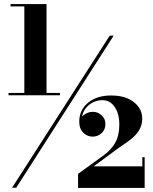

<svg xmlns="http://www.w3.org/2000/svg" viewBox="-20 -826 753 947"><path d="M39.5 100 521 -650H540.5L60 100ZM22 -356V-367.5H275.5V-356ZM365 101V31.5L491.5 -60Q529.5 -87.5 549 -123.2Q568.5 -159 568.5 -211.5Q568.5 -264.5 545.8 -298.2Q523 -332 484.5 -332Q459 -332 435 -319.2Q411 -306.5 396.2 -282.2Q381.5 -258 382.5 -223H371.5Q371.5 -242.5 392.8 -258.5Q414 -274.5 438.5 -274.5Q461.5 -274.5 480.8 -257.5Q500 -240.5 500 -214.5Q500 -186.5 481 -169.2Q462 -152 436.5 -152Q411 -152 391 -171.5Q371 -191 371 -223Q369.5 -281 412.8 -318Q456 -355 528 -355Q599.5 -355 640.5 -322.2Q681.5 -289.5 681.5 -241.5Q681.5 -215 671.5 -194Q661.5 -173 644.8 -156.5Q628 -140 608.5 -126.2Q589 -112.5 569.5 -99.5L442 -5.5H682V-50.5H693.5V101ZM100 -359.5V-794.5H32V-806H209.5V-359.5Z"/></svg>

Font: Bodoni Moda ExtraBold
Style: Regular
Weight: 800
Version: Version 2.005